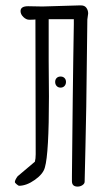

<svg xmlns="http://www.w3.org/2000/svg" viewBox="-20 -681 400 710"><path d="M246 -11V-30L249 -314Q251 -432 251 -466L253 -591V-610H160V-456L161 -324Q161 -113 146 -62Q140 -38 109 -16Q78 6 50 6Q47 5 41 0Q35 -5 35 -8Q35 -15 45 -29L109 -83Q112 -94 112 -111L111 -609Q104 -608 88 -608Q77 -608 66.5 -618Q56 -628 56 -640Q56 -658 84 -658L137 -657L272 -661H280Q293 -661 299.5 -652Q306 -643 306 -631L303 -609L299 -287L296 -139L293 -9Q293 -2 285 3.5Q277 9 267 9Q246 9 246 -11ZM184 -378Q184 -387 189.5 -392.5Q195 -398 204 -398Q213 -398 218.5 -392.5Q224 -387 224 -378Q224 -369 218.5 -363Q213 -357 204 -357Q195 -357 189.5 -363Q184 -369 184 -378Z"/></svg>

Font: Amatic SC
Style: Bold
Weight: 700
Designer: Multiple Designers
Foundry: Vernon Adams
Version: Version 2.505